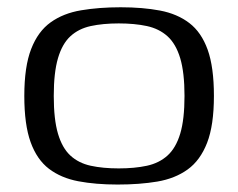

<svg xmlns="http://www.w3.org/2000/svg" viewBox="-20 -488 639 515"><path d="M295.6 7Q236.5 7 190.1 -1.8Q143.8 -10.6 111.4 -35.2Q79 -59.9 62.1 -106.8Q45.2 -153.6 45.2 -230.7Q45.2 -309.4 63.6 -356.6Q81.9 -403.8 115.9 -428.1Q149.8 -452.4 197.6 -460.4Q245.4 -468.5 303.7 -468.5Q362.9 -468.5 409.2 -459.7Q455.5 -450.9 487.8 -426.2Q520.1 -401.6 537 -354.7Q553.8 -307.9 553.8 -230.7Q553.8 -152.1 535.5 -104.9Q517.1 -57.7 483.3 -33.4Q449.5 -9.1 402.1 -1Q354.7 7 295.6 7ZM298.5 -36.3Q341.1 -36.3 374 -43.4Q406.8 -50.5 429.3 -70.8Q451.8 -91.1 463.4 -129.5Q474.9 -167.8 474.9 -230.7Q474.9 -293.2 463.4 -331.8Q451.8 -370.4 429.3 -390.7Q406.8 -411 374 -418.1Q341.1 -425.2 298.5 -425.2Q256 -425.2 223.4 -418.1Q190.8 -411 168.8 -390.7Q146.8 -370.4 135.5 -331.8Q124.2 -293.2 124.2 -230.7Q124.2 -167.8 135.5 -129.5Q146.8 -91.1 168.8 -70.8Q190.8 -50.5 223.4 -43.4Q256 -36.3 298.5 -36.3Z"/></svg>

Font: Genos Thin
Style: Regular
Weight: 100
Designer: Robert E. Leuschke
Foundry: Robert E. Leuschke
Version: Version 1.010